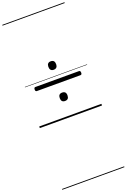

<svg xmlns="http://www.w3.org/2000/svg" viewBox="-349 -1362 1461 2214"><g transform="rotate(-20 381.5 -255.0)"><path d="M114 -413Q105 -413 100.5 -419Q96 -425 96 -437Q96 -463 114 -463H649Q658 -463 662.5 -456.5Q667 -450 667 -437Q667 -413 649 -413ZM381 -194Q358 -194 346 -207Q334 -220 334 -246Q334 -272 346 -284.5Q358 -297 381 -297Q405 -297 417 -284.5Q429 -272 429 -246Q429 -220 417 -207Q405 -194 381 -194ZM381 -577Q358 -577 346 -590.5Q334 -604 334 -629Q334 -655 346 -668Q358 -681 381 -681Q405 -681 417 -668Q429 -655 429 -629Q429 -604 417 -590.5Q405 -577 381 -577ZM0 747H763V757H0ZM0 -20H763V0H0ZM0 -505H763V-500H0ZM0 -1267H763V-1257H0Z"/></g></svg>

Font: Playwrite VN Guides
Style: Regular
Weight: 400
Designer: Veronika Burian, José Scaglione
Foundry: TypeTogether
Version: Version 1.003